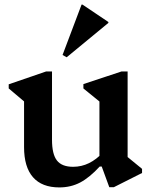

<svg xmlns="http://www.w3.org/2000/svg" viewBox="-20 -805 658 838"><path d="M239 13Q163 13 124 -31.5Q85 -76 85 -163V-402L128 -326L18 -419V-437L181 -493H207V-195Q207 -132 228.5 -104.5Q250 -77 299 -77Q336 -77 368.5 -93Q401 -109 431 -141V-79H416Q371 -30 330 -8.5Q289 13 239 13ZM457 12 424 -78H414V-402L457 -327L344 -419V-438L510 -493H537V-90L495 -154L600 -68V-50L477 12ZM271 -555 253 -565 336 -785H340L453 -709V-705Z"/></svg>

Font: Platypi Light Medium
Style: Regular
Weight: 500
Version: Version 1.200